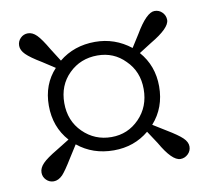

<svg xmlns="http://www.w3.org/2000/svg" viewBox="-61 -666 663 612"><g transform="rotate(-10 271.0 -359.5)"><path d="M66 -120Q52 -120 42 -130Q32 -140 32 -154Q32 -169 45.5 -183Q59 -197 93 -217L135 -243Q92 -291 92 -360Q92 -429 135 -475L95 -501Q60 -522 46 -536Q32 -550 32 -564.5Q32 -579 42 -589Q52 -599 66 -599Q81 -599 94.5 -585.5Q108 -572 129 -536L155 -495Q204 -535 272 -535Q336 -535 387 -495L413 -536Q450 -599 476 -599Q491 -599 501 -588.5Q511 -578 511 -564Q511 -538 448 -501L407 -475Q449 -427 449 -360Q449 -291 406 -243L448 -217Q483 -196 497 -182.5Q511 -169 511 -154.5Q511 -140 500.5 -130Q490 -120 476 -120Q449 -120 413 -183L386 -224Q338 -184 272 -184Q204 -184 155 -224L129 -183Q107 -147 95 -134Q81 -120 66 -120ZM272 -227Q325 -227 362 -265Q399 -303 399 -360Q399 -417 361 -454Q325 -491 272 -491Q217 -491 179.5 -454Q142 -417 142 -359.5Q142 -302 180 -264.5Q218 -227 272 -227Z"/></g></svg>

Font: Cactus Classical Serif
Style: Regular
Weight: 400
Designer: Henry Chan (via Glyphwiki)、田海東、宇文滿月
Foundry: Moonlit Owen
Version: Version 1.000